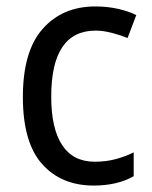

<svg xmlns="http://www.w3.org/2000/svg" viewBox="-20 -566 471 596"><path d="M271 10Q170 10 110.5 -57Q51 -124 51 -265Q51 -407 112.5 -476.5Q174 -546 276 -546Q313 -546 346.5 -538.5Q380 -531 403 -519L376 -448Q354 -457 327 -464Q300 -471 277 -471Q139 -471 139 -266Q139 -167 173 -115.5Q207 -64 274 -64Q309 -64 339 -72Q369 -80 395 -93V-19Q344 10 271 10Z"/></svg>

Font: Noto Sans Gujarati SemiCondensed
Style: Regular
Weight: 400
Width: 4
Designer: Jelle Bosma - Monotype Design Team, Universal Thirst
Foundry: Monotype Imaging Inc.
Version: Version 2.106; ttfautohint (v1.8.4.7-5d5b)